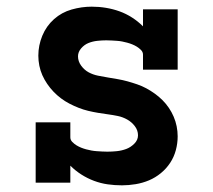

<svg xmlns="http://www.w3.org/2000/svg" viewBox="-20 -548 640 576"><path d="M346 8Q324 8 303 5Q282 2 262 -5.5Q242 -13 224 -24.5Q206 -36 191 -51V0H87V-181H191V-136Q191 -128 197 -122Q203 -116 209.5 -112Q216 -108 223.5 -105Q231 -102 238.5 -100Q246 -98 254 -96.5Q262 -95 270 -94.5Q278 -94 286 -93.5Q294 -93 302 -93Q316 -93 330.5 -94.5Q345 -96 358.5 -101Q372 -106 383 -117Q394 -128 394 -142Q394 -157 384.5 -169.5Q375 -182 361.5 -189.5Q348 -197 333.5 -200Q319 -203 304 -205Q289 -207 274 -209.5Q259 -212 244.5 -215.5Q230 -219 216 -224.5Q202 -230 188.5 -237Q175 -244 163 -253Q151 -262 140.5 -273Q130 -284 121.5 -296.5Q113 -309 107 -322.5Q101 -336 98 -351Q95 -366 95 -381Q95 -412 107 -441Q119 -470 142 -490.5Q165 -511 195 -519.5Q225 -528 255 -528Q277 -528 298 -524.5Q319 -521 338.5 -514Q358 -507 376 -495.5Q394 -484 409 -469V-520H513V-339H409V-384Q409 -392 403 -398Q397 -404 390.5 -408Q384 -412 376.5 -415Q369 -418 361.5 -420Q354 -422 346.5 -423.5Q339 -425 331 -425.5Q323 -426 315 -426.5Q307 -427 299 -427Q286 -427 272 -425.5Q258 -424 245.5 -419Q233 -414 223.5 -403Q214 -392 214 -379Q214 -364 223.5 -351Q233 -338 246 -331Q259 -324 274 -321Q289 -318 304 -315.5Q319 -313 333.5 -310.5Q348 -308 362.5 -304Q377 -300 391.5 -295Q406 -290 419 -283Q432 -276 444.5 -267Q457 -258 467.5 -247.5Q478 -237 486.5 -224.5Q495 -212 501 -198Q507 -184 510 -169Q513 -154 513 -139Q513 -118 507.5 -97.5Q502 -77 490.5 -59.5Q479 -42 462.5 -28.5Q446 -15 427 -7Q408 1 387 4.5Q366 8 346 8Z"/></svg>

Font: Iosevka Plex Etoile
Style: Bold
Weight: 700
Designer: Belleve Invis
Foundry: Belleve Invis
Version: Version 25.1.1; ttfautohint (v1.8.4)